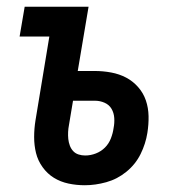

<svg xmlns="http://www.w3.org/2000/svg" viewBox="-20 -540 540 568"><path d="M231 8Q206 8 182.5 3Q159 -2 139.5 -14Q120 -26 106 -45.5Q92 -65 86.5 -87.5Q81 -110 81 -134.5Q81 -159 85 -184L126 -432H38L53 -520H242L210 -330H260Q285 -330 309 -325.5Q333 -321 353 -310.5Q373 -300 388.5 -282.5Q404 -265 411.5 -243Q419 -221 419.5 -196.5Q420 -172 416 -147Q411 -115 396 -84.5Q381 -54 354 -32Q327 -10 294.5 -1Q262 8 231 8ZM232 -80Q248 -80 263.5 -86Q279 -92 290.5 -103.5Q302 -115 308 -130.5Q314 -146 316 -161Q319 -176 318 -191Q317 -206 310 -218Q303 -230 289.5 -236Q276 -242 261 -242H196L184 -170Q182 -160 181.5 -149.5Q181 -139 182 -129Q183 -119 186.5 -109.5Q190 -100 196.5 -93Q203 -86 212.5 -83Q222 -80 232 -80Z"/></svg>

Font: Iosevka Curly Semibold
Style: Italic
Weight: 600
Italic angle: -9°
Monospace: yes
Designer: Belleve Invis
Foundry: Belleve Invis
Version: Version 22.1.2; ttfautohint (v1.8.4)